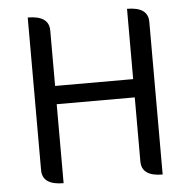

<svg xmlns="http://www.w3.org/2000/svg" viewBox="-52 -786 833 838"><g transform="rotate(-5 364.0 -367.0)"><path d="M193 0Q100 0 100 -65V-734Q193 -734 193 -669V-426H535V-734Q627 -734 627 -669V0Q535 0 535 -65V-346H193V0Z"/></g></svg>

Font: Swei Toothpaste CJK TC
Style: Regular
Weight: 400
Version: Version 1.0